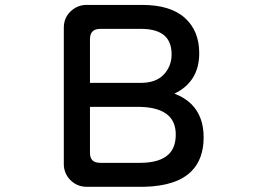

<svg xmlns="http://www.w3.org/2000/svg" viewBox="-20 -733 1040 767"><path d="M339.4 -401.9H542Q603 -401.9 634.3 -435.3Q665.5 -468.8 665.5 -515.6Q665.5 -562.5 640.6 -587.4Q610.4 -617.7 543 -617.7H380.9Q359.9 -617.7 349.6 -607.4Q339.4 -597.2 339.4 -576.2ZM339.4 -122.1Q339.4 -102.5 349.4 -92.5Q359.4 -82.5 380.9 -82.5H539.1Q619.6 -82.5 654.8 -117.7Q682.1 -145 682.1 -195.3Q682.1 -242.2 655.3 -269Q619.6 -304.7 536.1 -306.2H339.4V-124Q339.4 -123 339.4 -122.1ZM775.9 -520.5Q775.9 -406.7 676.8 -358.9Q718.3 -343.3 745.1 -316.4Q793.5 -267.6 793.5 -184.6Q793.5 -97.7 744.6 -48.8Q685.5 10.3 555.7 13.2H326.2Q285.6 13.2 257.8 -17.1Q234.9 -43 234.9 -78.1V-622.1Q234.9 -661.6 262 -687.5Q289.1 -713.4 326.2 -713.4H546.9Q661.1 -713.4 718.3 -661.6Q775.9 -609.9 775.9 -520.5Z"/></svg>

Font: YuPearl-Medium
Style: Medium
Weight: 500
Designer: Max Yao
Foundry: Max-Everyday
Version: Version 1.011; ttfautohint (v1.8.3)